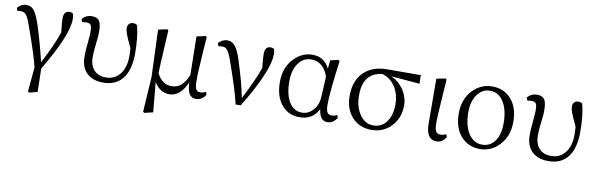

<svg xmlns="http://www.w3.org/2000/svg" viewBox="-49 -976 5054 1631"><g transform="rotate(10 2477.5 -160.5)"><path d="M226 207 217 198 236 -12Q210 -118 145 -300Q135 -329 130 -343Q105 -415 87.5 -438.5Q70 -462 41 -462Q21 -462 10 -459L0 -484Q34 -524 77 -523Q114 -523 137 -498Q167 -466 196 -378Q246 -224 283 -65Q367 -222 408 -344Q398 -432 398 -462Q398 -528 447 -528Q470 -528 479 -517Q485 -499 485 -472Q485 -333 294 -13L298 189Z M832 14Q743 14 692 -33Q638 -83 638 -179Q638 -225 646 -303Q652 -363 652 -391Q652 -434 643 -449Q634 -465 604 -465Q590 -465 568 -461L558 -486Q591 -525 643 -525Q689 -525 707 -496Q724 -468 724 -400Q724 -367 716 -306Q707 -234 707 -187Q707 -112 745 -72Q782 -33 847 -33Q921 -33 966 -88Q1013 -145 1013 -247Q1013 -275 1010 -314Q972 -393 960 -427Q949 -457 949 -478Q949 -501 962.5 -514.5Q976 -528 997 -528Q1020 -528 1032 -515Q1057 -416 1057 -277Q1057 -129 994 -54Q936 14 832 14Z M1220 207 1210 198 1229 -104 1214 -510 1291 -527 1301 -519Q1298 -457 1292 -359Q1283 -205 1282 -147Q1327 -57 1408 -57Q1455 -57 1487 -83Q1522 -110 1551 -177L1545 -510L1623 -527L1632 -519Q1629 -472 1623 -394Q1609 -195 1611 -133Q1612 -83 1623 -65Q1633 -48 1661 -48Q1681 -48 1707 -60L1715 -37Q1703 -15 1682 -1Q1659 14 1632 14Q1592 14 1573 -19Q1555 -50 1553 -116Q1498 14 1400 14Q1363 14 1329 -7Q1292 -30 1271 -70L1295 189Z M1973 2Q1946 -117 1874 -320Q1862 -353 1856 -370Q1837 -423 1820 -443.5Q1803 -464 1776 -464Q1764 -464 1744 -460L1734 -485Q1766 -523 1812 -523Q1850 -523 1877.5 -490Q1905 -457 1930 -379Q1993 -184 2015 -61Q2105 -235 2142 -343Q2133 -432 2133 -461Q2133 -528 2182 -528Q2203 -528 2214 -517Q2219 -497 2219 -472Q2219 -394 2155 -253Q2102 -136 2017 1Z M2525 14Q2431 14 2373 -53Q2310 -125 2310 -254Q2310 -379 2386 -457Q2454 -528 2545 -528Q2646 -528 2692 -434L2699 -507L2766 -523L2779 -514Q2742 -239 2742 -132Q2742 -84 2755 -65Q2766 -48 2792 -48Q2817 -48 2839 -60L2848 -37Q2816 14 2764 14Q2700 14 2688 -84Q2639 14 2525 14ZM2539 -28Q2594 -28 2634 -73Q2676 -119 2679 -191L2688 -363Q2669 -423 2630.5 -455Q2592 -487 2542 -487Q2470 -487 2428 -425Q2388 -366 2388 -273Q2388 -155 2431 -89Q2471 -28 2539 -28Z M3147 14Q3042 14 2978 -56Q2914 -126 2914 -242Q2914 -372 2991 -446Q3065 -516 3189 -516L3479 -517L3481 -443L3235 -464Q3302 -433 3343 -371Q3384 -309 3384 -239Q3384 -129 3315 -57Q3247 14 3147 14ZM3153 -26Q3223 -26 3265 -79Q3310 -136 3310 -239Q3310 -317 3272 -380Q3230 -449 3156 -470Q2992 -451 2992 -260Q2992 -153 3041 -88Q3086 -26 3153 -26Z M3706 14Q3616 14 3616 -125L3614 -510L3691 -526L3701 -517Q3697 -460 3691 -371Q3678 -191 3679 -133Q3680 -84 3693 -65Q3705 -48 3731 -48Q3753 -48 3779 -60L3788 -38Q3759 14 3706 14Z M4081 14Q3984 14 3921 -53Q3853 -125 3853 -254Q3853 -379 3929 -457Q3999 -528 4095 -528Q4193 -528 4256 -460Q4322 -387 4322 -264Q4322 -136 4246 -58Q4177 14 4081 14ZM4093 -26Q4165 -26 4206 -87Q4243 -144 4243 -234Q4243 -352 4199 -421Q4155 -489 4083 -489Q4012 -489 3971 -427Q3931 -369 3931 -278Q3931 -158 3979 -89Q4023 -26 4093 -26Z M4672 14Q4583 14 4532 -33Q4478 -83 4478 -179Q4478 -225 4486 -303Q4492 -363 4492 -391Q4492 -434 4483 -449Q4474 -465 4444 -465Q4430 -465 4408 -461L4398 -486Q4431 -525 4483 -525Q4529 -525 4547 -496Q4564 -468 4564 -400Q4564 -367 4556 -306Q4547 -234 4547 -187Q4547 -112 4585 -72Q4622 -33 4687 -33Q4761 -33 4806 -88Q4853 -145 4853 -247Q4853 -275 4850 -314Q4812 -393 4800 -427Q4789 -457 4789 -478Q4789 -501 4802.5 -514.5Q4816 -528 4837 -528Q4860 -528 4872 -515Q4897 -416 4897 -277Q4897 -129 4834 -54Q4776 14 4672 14Z"/></g></svg>

Font: Cactus Classical Serif
Style: Regular
Weight: 400
Designer: Henry Chan (via Glyphwiki)、田海東、宇文滿月
Foundry: Moonlit Owen
Version: Version 1.000